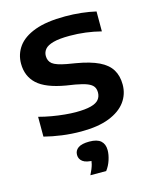

<svg xmlns="http://www.w3.org/2000/svg" viewBox="-124 -686 822 1015"><g transform="rotate(-15 287.0 -179.0)"><path d="M257.5 7.5Q203.5 7.5 152 0.5Q100.5 -6.5 56 -18V-126.5Q89.5 -117.5 125.5 -111.2Q161.5 -105 195.5 -101.8Q229.5 -98.5 255.5 -98.5Q308 -98.5 338.8 -106.8Q369.5 -115 382.2 -131Q395 -147 395 -169Q395 -188.5 386 -201.5Q377 -214.5 354.2 -223.8Q331.5 -233 289.5 -240.5L241.5 -248Q134 -266.5 87.8 -309.2Q41.5 -352 41.5 -421Q41.5 -473 71.2 -514Q101 -555 164.8 -578.8Q228.5 -602.5 331 -602.5Q376 -602.5 419 -597.8Q462 -593 498.5 -584.5V-475.5Q457.5 -486 414.8 -491.5Q372 -497 327.5 -497Q270 -497 237.5 -488Q205 -479 191.8 -463.2Q178.5 -447.5 178.5 -426.5Q178.5 -398.5 198.2 -382.8Q218 -367 275.5 -356.5L323 -348.5Q399 -335.5 444.8 -313.5Q490.5 -291.5 511.2 -257.5Q532 -223.5 532 -175.5Q532 -123 501.8 -81.8Q471.5 -40.5 410.8 -16.5Q350 7.5 257.5 7.5ZM243 243.5Q259 212 264.8 189.5Q270.5 167 270.5 144L294.5 172.5H284Q240 172.5 221.2 158.5Q202.5 144.5 202.5 121.5Q202.5 97.5 222 83.8Q241.5 70 283 70Q326 70 345.8 87.8Q365.5 105.5 365.5 138.5Q365.5 163 356.2 191.8Q347 220.5 329.5 243.5Z"/></g></svg>

Font: Encode Sans SC Expanded SemiBold
Style: Regular
Weight: 600
Width: 7
Designer: Multiple Designers
Foundry: Impallari Type
Version: Version 3.002